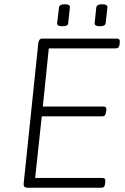

<svg xmlns="http://www.w3.org/2000/svg" viewBox="-20 -881 586 901"><path d="M109 0Q99 0 94.5 -5Q90 -10 91 -19L160 -681Q162 -690 166 -695Q170 -700 180 -700H528Q536 -700 539.5 -696Q543 -692 542 -683L541 -672Q540 -663 535.5 -658.5Q531 -654 522 -654H209L181 -381H465Q473 -381 476.5 -377Q480 -373 479 -363L477 -353Q476 -344 472 -339.5Q468 -335 459 -335H176L145 -46H460Q468 -46 471.5 -42Q475 -38 474 -28L473 -18Q472 -9 468 -4.5Q464 0 455 0ZM448 -758Q435 -758 429.5 -761.5Q424 -765 424 -772L432 -847Q433 -853 439.5 -857Q446 -861 459 -861Q473 -861 479 -857Q485 -853 484 -847L476 -772Q475 -765 468.5 -761.5Q462 -758 448 -758ZM273 -758Q259 -758 253.5 -761.5Q248 -765 248 -772L257 -847Q258 -853 264 -857Q270 -861 284 -861Q298 -861 303.5 -857Q309 -853 308 -847L300 -772Q300 -765 293.5 -761.5Q287 -758 273 -758Z"/></svg>

Font: Asap ExtraLight
Style: Italic
Weight: 250
Italic angle: -6°
Version: Version 3.001